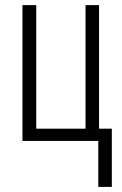

<svg xmlns="http://www.w3.org/2000/svg" viewBox="-20 -552 477 752"><path d="M418 180V-48H368V-532H315V-48H122V-532H68V0H365V180Z"/></svg>

Font: Noto Sans UI Condensed Light
Style: Regular
Weight: 300
Width: 3
Designer: Monotype Design Team
Foundry: Monotype Imaging Inc.
Version: Version 1.901